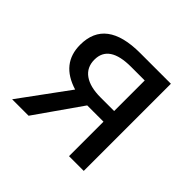

<svg xmlns="http://www.w3.org/2000/svg" viewBox="-136 -694 846 846"><g transform="rotate(45 286.5 -271.5)"><path d="M390.6 -281.2V-471.7H305.7Q168.9 -471.7 168.9 -379.9Q168.9 -332 204.6 -306.6Q240.2 -281.2 305.7 -281.2ZM291 -543H482.4V0H390.6V-214.8H291H289.1L138.7 0H36.1L202.1 -226.6Q78.1 -264.6 78.1 -381.8Q78.1 -543 291 -543Z"/></g></svg>

Font: Gen Shin Gothic Regular
Style: Regular
Weight: 400
Designer: [Source Han Sans]
Ryoko NISHIZUKA  (kana & ideographs); Paul D. Hunt (Latin, Greek & Cyrillic); Wenlong ZHANG  (bopomofo
Version: Version 1.002.20150607